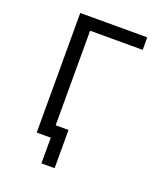

<svg xmlns="http://www.w3.org/2000/svg" viewBox="-153 -801 905 1053"><g transform="rotate(20 300.0 -274.0)"><path d="M132 -698H523V-625H216V-73H291V150H214V0H132Z"/></g></svg>

Font: PlemolJP35 Console
Style: Regular
Weight: 400
Version: v2.0.3; ttfautohint (v1.8.4.7-5d5b-dirty) -l 6 -r 45 -G 200 